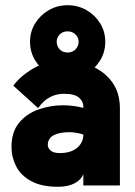

<svg xmlns="http://www.w3.org/2000/svg" viewBox="-20 -710 517 735"><path d="M202 5Q139 5 99.5 -16.5Q60 -38 42 -73Q24 -108 24 -147Q24 -205 53 -240Q82 -275 127.5 -291Q173 -307 222 -307Q243 -307 264 -304Q285 -301 299 -297V-302Q299 -322 282 -336.5Q265 -351 225 -351Q196 -351 171 -338Q146 -325 126 -296L31 -382Q58 -419 107.5 -448Q157 -477 225 -477Q283 -477 331.5 -456.5Q380 -436 409.5 -395.5Q439 -355 439 -295V0H299V-43Q290 -21 265 -8Q240 5 202 5ZM209 -124Q251 -124 275 -144Q299 -164 299 -195Q287 -199 272 -201.5Q257 -204 246 -204Q207 -204 185 -192Q163 -180 163 -155Q163 -143 174 -133.5Q185 -124 209 -124ZM239 -409Q199 -409 166.5 -428Q134 -447 114.5 -479Q95 -511 95 -550Q95 -589 114.5 -620.5Q134 -652 166.5 -671Q199 -690 239 -690Q279 -690 311.5 -671Q344 -652 363.5 -620.5Q383 -589 383 -550Q383 -511 363.5 -479Q344 -447 311.5 -428Q279 -409 239 -409ZM239 -509Q257 -509 269 -521Q281 -533 281 -551Q281 -566 269 -578Q257 -590 239 -590Q220 -590 208.5 -578Q197 -566 197 -551Q197 -533 208.5 -521Q220 -509 239 -509Z"/></svg>

Font: Lil Grotesk Black
Style: Regular
Weight: 900
Designer: Bastien Sozeau
Foundry: NBR — Bastien Sozeau
Version: Version 3.003; ttfautohint (v1.8.4.7-5d5b);gftools[0.9.33]